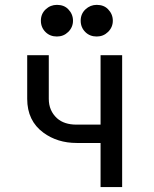

<svg xmlns="http://www.w3.org/2000/svg" viewBox="-20 -762 626 782"><path d="M374 -742.2Q402.8 -742.2 419.9 -724.6Q439.5 -704.6 439.5 -677.7Q439.5 -650.9 419.9 -631.8Q400.9 -613.3 374 -613.3Q346.2 -613.3 328.1 -630.9Q308.6 -649.9 308.6 -677.7Q308.6 -705.6 328.1 -723.9Q347.7 -742.2 374 -742.2ZM211.9 -742.2Q240.7 -742.2 257.8 -724.6Q277.3 -704.6 277.3 -677.7Q277.3 -650.9 257.8 -631.8Q238.8 -613.3 211.9 -613.3Q184.1 -613.3 166 -630.9Q146.5 -649.9 146.5 -677.7Q146.5 -705.6 166 -723.9Q185.5 -742.2 211.9 -742.2ZM389.6 0V-179.7H292.5Q213.9 -179.7 156.7 -221.7Q90.8 -270 90.8 -359.4V-537.1H178.7V-359.4Q178.7 -311 212.4 -280.3Q241.2 -254.4 292 -254.4H389.6V-537.1H477.5V0Z"/></svg>

Font: Consola Mono
Style: Book
Weight: 400
Monospace: yes
Designer: Wojciech Kalinowski "wmk69" (wmk69@o2.pl)
Foundry: Wojciech Kalinowski "wmk69" (wmk69@o2.pl)
Version: Version 2.1.0